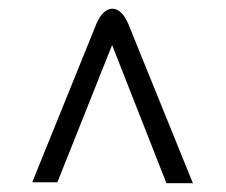

<svg xmlns="http://www.w3.org/2000/svg" viewBox="-20 -546 512 435"><path d="M357 -131H417L271 -491C251 -540 216 -536 198 -491L53 -133H110L234 -444Z"/></svg>

Font: United Sans ExtraLight
Style: Regular
Weight: 200
Designer: Pablo Impallari, Rodrigo Fuenzalida (Modified by Dan O. Williams)
Version: Version 1.000;PS 001.000;hotconv 1.0.88;makeotf.lib2.5.64775